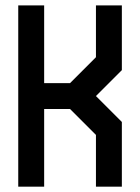

<svg xmlns="http://www.w3.org/2000/svg" viewBox="-20 -704 528 724"><path d="M48.8 -683.6H146.5V-390.6H244.1L341.8 -488.3V-683.6H439.5V-439.5L341.8 -341.8L439.5 -244.1V0H341.8V-195.3L244.1 -293H146.5V0H48.8Z"/></svg>

Font: BabelStone Runic Berhtwald
Style: Regular
Weight: 400
Designer: Andrew West
Foundry: BabelStone
Version: Version 7.004;November 9, 2023